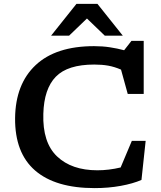

<svg xmlns="http://www.w3.org/2000/svg" viewBox="-20 -955 825 986"><path d="M480 -80.5Q539 -80.5 599.5 -95L657 -231.5H728L706.5 -31Q663 -12 600 -0.5Q537 11 466 11Q265 11 160.5 -79.2Q56 -169.5 57.5 -348.5Q59.5 -523.5 163.2 -620.8Q267 -718 463 -718Q506.5 -718 544.2 -712.2Q582 -706.5 617.5 -697L655 -745H718V-472.5H636L601.5 -597.5Q568 -612 535.8 -617.8Q503.5 -623.5 464 -623.5Q327.5 -623.5 266.8 -561.2Q206 -499 202.5 -370.5Q198 -223 273 -151.8Q348 -80.5 480 -80.5ZM518 -772 426.5 -860 335 -772H242.5L372.5 -935H480.5L610.5 -772Z"/></svg>

Font: Newsreader Caption Medium
Style: Regular
Weight: 500
Designer: Hugues Gentile
Foundry: Production Type
Version: Version 1.001